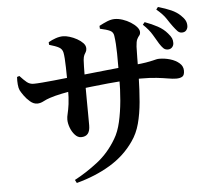

<svg xmlns="http://www.w3.org/2000/svg" viewBox="-59 -898 1118 1023"><g transform="rotate(-5 500.0 -386.0)"><path d="M855 -604.1Q841.6 -604.4 832.2 -613.4Q822.8 -622.5 811.9 -639.6Q799.9 -659.6 783 -688.4Q766.2 -717.2 734.4 -747.2L745.1 -760.1Q782.8 -746.5 813.4 -729.8Q844 -713.1 864.4 -688.8Q878.5 -672.7 883.3 -661.5Q888 -650.3 887.7 -636Q887.4 -622.4 878.5 -613.1Q869.6 -603.8 855 -604.1ZM301.9 45.2Q363.8 12.6 425.2 -34.8Q486.7 -82.3 528.9 -154.2Q550.3 -189.6 562.2 -241.6Q574.1 -293.6 579.5 -354.2Q584.9 -414.9 584.9 -476.8Q585.1 -552.1 584.4 -606.8Q583.7 -661.5 577.8 -701.7Q575.3 -721.5 558.2 -729.8Q541.1 -738.1 504.6 -745.9L503.8 -761.2Q526.3 -773.4 547.4 -782Q568.4 -790.5 587.4 -790.5Q607.3 -790.5 629.9 -783.1Q652.5 -775.6 672 -763.3Q691.6 -751 703.9 -736.8Q716.1 -722.5 716.1 -710Q716.1 -697.8 710.3 -691.5Q704.4 -685.1 698.5 -673.5Q692.5 -661.9 690.8 -633.7Q689.8 -603.4 689.5 -574.4Q689.3 -545.4 689 -519.9Q688.7 -494.4 688.4 -472.4Q686.7 -401 681.3 -338.4Q675.8 -275.8 661.9 -223.8Q648 -171.8 619.6 -132.1Q569.9 -60 490.9 -12.4Q411.8 35.2 310.6 62.1ZM354.9 -179.1Q336.9 -179.1 321.9 -195.7Q306.8 -212.3 298.2 -235.4Q289.6 -258.5 289.6 -279Q289.6 -292.4 294.2 -310.7Q298.8 -328.9 303.2 -360.3Q307.5 -391.6 307.5 -443.5Q307.5 -471.4 307.2 -500.5Q306.8 -529.6 306.3 -556Q305.8 -582.4 304.3 -603.2Q302.8 -624 300.5 -635.5Q296.5 -655.3 279.5 -664.7Q262.5 -674.1 227.4 -684.1L226.7 -698.1Q245 -708.8 265.9 -716Q286.8 -723.1 305.5 -723.1Q320.2 -723.1 340 -717.1Q359.9 -711.1 379.1 -700.5Q398.3 -689.8 410.8 -676.6Q423.3 -663.4 423.3 -648.1Q423.3 -636.6 419 -629.6Q414.7 -622.7 410.2 -614.2Q405.7 -605.8 404 -587.6Q403.3 -574.2 402.6 -552.4Q402 -530.6 401.9 -506.7Q401.7 -482.8 401.7 -463.8Q401.7 -417.8 402 -376.2Q402.2 -334.5 402.6 -299.3Q402.9 -264.1 402.9 -238.2Q402.9 -208.2 391.1 -193.7Q379.3 -179.1 354.9 -179.1ZM137.7 -377.7Q118.2 -377.7 100 -393.2Q81.7 -408.7 68.3 -427.7Q54.9 -446.7 49.9 -457Q44.5 -468.6 42.8 -488.2Q41 -507.7 42.5 -528.4L55.2 -532.4Q76.4 -509.2 91.7 -496.9Q107.1 -484.5 128 -484.5Q144.2 -484.5 173.6 -486.9Q202.9 -489.2 236.9 -492.7Q271 -496.2 301.6 -499.6Q332.2 -503 351.5 -505Q382.9 -508 428.1 -512.9Q473.4 -517.9 521.4 -522.8Q569.5 -527.8 610.8 -531.9Q652 -536 674.8 -538.3Q711.7 -541.5 734 -545.3Q756.2 -549 769.1 -552.2Q781.9 -555.4 789.8 -557.2Q797.7 -558.9 805.3 -558.9Q835.1 -558.9 864.1 -550.3Q893.1 -541.6 912.2 -524.9Q931.3 -508.3 931.3 -484.6Q931.3 -460.1 919.4 -452.9Q907.5 -445.7 887.1 -445.7Q869.3 -445.7 844.4 -450.1Q819.4 -454.5 783.5 -458.6Q747.7 -462.6 697.1 -462.6Q662.3 -462.6 616.4 -459.6Q570.5 -456.5 522.3 -451.7Q474.1 -447 431 -442Q388 -437 358.5 -433.5Q311.5 -427 272.8 -418.9Q234.2 -410.9 208.2 -402.2Q189.2 -396.1 171.8 -386.9Q154.5 -377.7 137.7 -377.7ZM938 -687.5Q924.4 -687.8 914.9 -698Q905.4 -708.1 892.8 -724.9Q879.4 -742.8 863.6 -767.5Q847.7 -792.2 812.8 -821.5L822.7 -834.4Q863.3 -822.7 892.2 -809.9Q921.2 -797 941.1 -777.8Q957.2 -762.3 963.8 -749.5Q970.5 -736.7 970.2 -720.2Q970.2 -707.8 962.3 -697.7Q954.3 -687.5 938 -687.5Z"/></g></svg>

Font: Noto Serif KR ExtraLight
Style: Regular
Weight: 200
Designer: Ryoko NISHIZUKA 西塚涼子 (kana & ideographs); Frank Grießhammer (Latin, Greek & Cyrillic); Wenlong ZHANG 张文龙 (bopomofo); San
Foundry: Adobe
Version: Version 2.002-H1;hotconv 1.1.0;makeotfexe 2.6.0